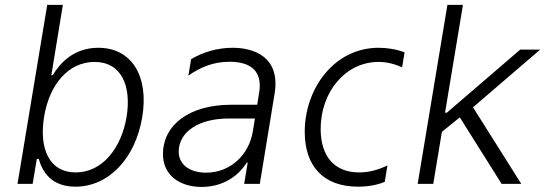

<svg xmlns="http://www.w3.org/2000/svg" viewBox="-20 -747 2214 780"><path d="M51.1 0H112.6L129.6 -101.2H137.4C151.6 -51.1 187.1 11.4 286.6 11.4C420.5 11.4 529.8 -102.3 557.9 -271.3C585.6 -439.3 513.8 -552.9 379.3 -552.9C279.5 -552.9 223.4 -490.4 194.2 -441.4H188.6L235.4 -727.3H171.9ZM159.1 -272.4C180.4 -403.1 257.5 -495.4 364 -495.4C473.4 -495.4 514.6 -398.1 494.3 -272.4C473 -145.2 396 -46.5 287.3 -46.5C181.5 -46.5 137.8 -140.6 159.1 -272.4Z M799 12.4C887.8 12.4 949.6 -33.7 982.2 -86.3H986.2L971.9 0H1035.5L1095.5 -366.1C1120 -515.6 1012.1 -552.9 925.1 -552.9C862.6 -552.9 804.7 -535.2 756.4 -506.7L745.4 -440C791.5 -471.9 843.4 -496.1 912.6 -496.1C1003.2 -496.1 1046.2 -454.2 1033 -371.8L1024.9 -321.4H918.3C749.3 -321.4 642 -239.7 642 -120.4C642 -36.6 708.8 12.4 799 12.4ZM817.5 -45.5C751.1 -45.5 706 -78.1 706 -131C706 -210.9 786.9 -265.6 909.1 -265.6H1015.6L1007.1 -213.1C991.5 -117.9 915.8 -45.5 817.5 -45.5Z M1435 11.4C1464.8 11.4 1505.3 7.5 1543 -8.2L1554 -74.9C1513.8 -55.8 1477.6 -46.5 1439.3 -46.5C1337.7 -46.5 1282.7 -112.6 1282.7 -223.4C1282.7 -372.5 1382.5 -495.4 1517.8 -495.4C1550.1 -495.4 1579.9 -488.3 1613.6 -473.7L1623.6 -534.4C1592 -546.5 1554.7 -552.9 1518.1 -552.9C1337 -552.9 1218 -386 1218 -211.6C1218 -75.3 1290.5 11.4 1435 11.4Z M2174.4 -545.5H2093.4L1795.5 -289.4H1788L1860.8 -727.3H1797.6L1676.8 0H1740.1L1775.2 -211.3L1848 -270.2L2017.8 0H2097.7L1901.6 -311.1Z"/></svg>

Font: TID UI Light
Style: Italic
Weight: 300
Italic angle: -9.39999°
Designer: The TID Project Authors
Foundry: Bakken & Bæck
Version: Version 1.001;hotconv 1.0.109;makeotfexe 2.5.65596